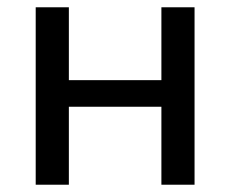

<svg xmlns="http://www.w3.org/2000/svg" viewBox="-20 -507 632 527"><path d="M78 0V-487H169V-287H423V-487H514V0H423V-214H169V0Z"/></svg>

Font: Nunito Sans 12pt Medium
Style: Regular
Weight: 500
Designer: Vernon Adams
Foundry: Vernon Adams
Version: Version 3.101;gftools[0.9.27]